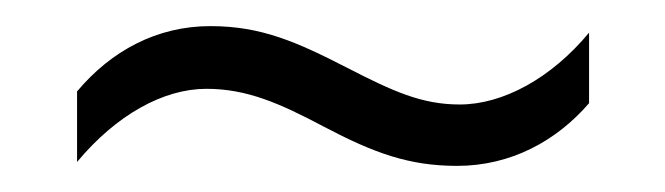

<svg xmlns="http://www.w3.org/2000/svg" viewBox="-20 -427 509 147"><path d="M228 -330C266 -310 293 -300 330 -300C371 -300 406 -319 431 -348V-402C402 -367 365 -347 332 -347C303 -347 281 -357 246 -375C207 -395 180 -407 141 -407C100 -407 65 -388 39 -357V-303C69 -339 105 -359 138 -359C169 -359 194 -348 228 -330Z"/></svg>

Font: Noto Sans Display SemiCondensed Light
Style: Regular
Weight: 300
Width: 4
Designer: Monotype Design Team
Foundry: Monotype Imaging Inc.
Version: Version 1.900